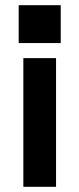

<svg xmlns="http://www.w3.org/2000/svg" viewBox="-20 -720 306 740"><path d="M70 0H196V-496H70ZM52 -554H214V-700H52Z"/></svg>

Font: Meta Space
Style: Bold
Weight: 700
Designer: Meta Pool / Florian Karsten
Foundry: Meta Pool / Florian Karsten
Version: Version 2.000;Glyphs 3.1.1 (3137)